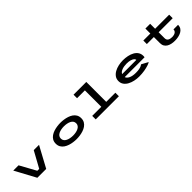

<svg xmlns="http://www.w3.org/2000/svg" viewBox="479 -2541 4342 4342"><g transform="rotate(-45 2650.0 -369.5)"><path d="M405 0 134.5 -500H303.5L516.5 -112.5H576.5L789.5 -500H958.5L688 0Z M1652.5 11Q1603.5 11 1547.8 3.5Q1492 -4 1438 -21.5Q1384 -39 1340 -69Q1296 -99 1269.8 -144Q1243.5 -189 1243.5 -251Q1243.5 -313 1269.8 -357.8Q1296 -402.5 1340 -432.5Q1384 -462.5 1437.8 -479.8Q1491.5 -497 1547.2 -504.5Q1603 -512 1652.5 -512Q1701.5 -512 1757 -504.5Q1812.5 -497 1866.2 -479.8Q1920 -462.5 1964 -432.5Q2008 -402.5 2034.2 -357.8Q2060.5 -313 2060.5 -251Q2060.5 -189 2034.2 -144Q2008 -99 1964 -69Q1920 -39 1866.2 -21.5Q1812.5 -4 1757 3.5Q1701.5 11 1652.5 11ZM1652.5 -102.5Q1698 -102.5 1741.8 -110.8Q1785.5 -119 1820.8 -136.5Q1856 -154 1877 -182.5Q1898 -211 1898 -251Q1898 -291 1877 -319.2Q1856 -347.5 1820.5 -365Q1785 -382.5 1741.5 -390.5Q1698 -398.5 1652.5 -398.5Q1607 -398.5 1563.2 -390.5Q1519.5 -382.5 1484 -365Q1448.5 -347.5 1427.5 -319.2Q1406.5 -291 1406.5 -251Q1406.5 -211 1427.5 -182.5Q1448.5 -154 1484 -136.5Q1519.5 -119 1563.2 -110.8Q1607 -102.5 1652.5 -102.5Z M2272 0V-112.5H2562.5V-637.5H2312V-750H2720V-112.5H3012.5V0Z M3654 11Q3580.5 11 3508.2 -4.5Q3436 -20 3377 -51.8Q3318 -83.5 3282.5 -133Q3247 -182.5 3247 -250Q3247 -316 3281.8 -365.2Q3316.5 -414.5 3375 -447.2Q3433.5 -480 3505.2 -496Q3577 -512 3651 -512Q3726.5 -512 3798 -497.2Q3869.5 -482.5 3926.2 -451.2Q3983 -420 4016.5 -370.8Q4050 -321.5 4050 -252.5Q4050 -237.5 4048.5 -227.8Q4047 -218 4045.5 -212.5H3411.5Q3428.5 -162.5 3493 -132.2Q3557.5 -102 3661.5 -102Q3727.5 -102 3770.5 -111Q3813.5 -120 3839.2 -132.5Q3865 -145 3878 -156L4036 -70Q4014.5 -53.5 3958.2 -34.5Q3902 -15.5 3823 -2.2Q3744 11 3654 11ZM3656.5 -399.5Q3572 -399.5 3507 -375.2Q3442 -351 3418 -302H3872.5V-304Q3872.5 -327 3847.5 -349Q3822.5 -371 3774.2 -385.2Q3726 -399.5 3656.5 -399.5Z M4518.5 -192V-387.5H4294V-500H4518.5V-658.5H4671V-500H5120.5V-387.5H4671V-199.5Q4671 -141 4709.8 -117.2Q4748.5 -93.5 4808 -93.5Q4847 -93.5 4880.2 -103.5Q4913.5 -113.5 4934 -136Q4954.5 -158.5 4954.5 -196H5100.5Q5100.5 -137.5 5074.2 -98Q5048 -58.5 5003.8 -34.8Q4959.5 -11 4906 -0.5Q4852.5 10 4798 10Q4744 10 4694 -0.2Q4644 -10.5 4604.5 -34Q4565 -57.5 4541.8 -96.2Q4518.5 -135 4518.5 -192Z"/></g></svg>

Font: Trispace Expanded SemiBold
Style: Regular
Weight: 600
Width: 7
Designer: Tyler Finck
Foundry: Etcetera Type Company
Version: Version 1.210; ttfautohint (v1.8.3)